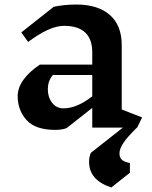

<svg xmlns="http://www.w3.org/2000/svg" viewBox="-20 -563 670 847"><path d="M585 0H584Q543 40 525 66.5Q507 93 507 114Q507 132 518 142Q529 152 553 156V199L471 264Q373 232 373 151Q373 129 381 111L522 0H387V-87L274 2Q254 10 224 10Q136 10 97 -33.5Q58 -77 58 -139Q58 -175 83 -210.5Q108 -246 156 -278H387V-332Q387 -449 262 -449Q199 -449 104 -378L74 -420L217 -533Q263 -543 317 -543Q412 -543 464.5 -497Q517 -451 517 -364V-80L607 -45ZM387 -138V-232H213Q201 -217 196 -202Q191 -187 191 -169Q191 -134 210 -109.5Q229 -85 260 -85Q319 -85 387 -138Z"/></svg>

Font: InknutAntiqua
Style: Medium
Weight: 500
Designer: Claus Eggers Srensen
Foundry: Claus Eggers Srensen
Version: Version 1.000; ttfautohint (v1.2) -l 7 -r 28 -G 50 -x 13 -D 